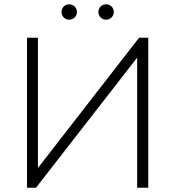

<svg xmlns="http://www.w3.org/2000/svg" viewBox="-20 -876 817 896"><path d="M672 0V-700H629L157 -92V-700H106V0H148L620 -607V0ZM475 -784C495 -784 511 -800 511 -820C511 -841 495 -856 475 -856C456 -856 439 -841 439 -820C439 -800 456 -784 475 -784ZM303 -784C322 -784 339 -800 339 -820C339 -841 322 -856 303 -856C283 -856 267 -841 267 -820C267 -800 283 -784 303 -784Z"/></svg>

Font: Chess Sans Light
Style: Regular
Weight: 300
Designer: Wolf Bōese
Foundry: Wolf Bōese
Version: Version 7.223;Glyphs 3.3 (3306)